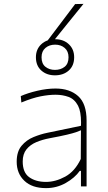

<svg xmlns="http://www.w3.org/2000/svg" viewBox="-20 -960 556 989"><path d="M217 9Q145 9 105.5 -28.8Q66 -66.5 66 -127Q66 -179 91 -209Q116 -239 152.8 -254Q189.5 -269 224 -276L397 -312Q397.5 -320.5 397.5 -328.5Q397.5 -385.5 382 -415.5Q364 -449.5 333.2 -460.8Q302.5 -472 266 -472Q231.5 -472 189.2 -463.8Q147 -455.5 90 -432L87 -465Q123 -481 172.5 -492.5Q222 -504 266 -504Q339 -504 382.5 -465Q426 -426 426 -339V0H397V-80H391Q365.5 -44 318.8 -17.5Q272 9 217 9ZM217 -23Q266 -23 316 -50.2Q366 -77.5 396 -141L397 -289Q387.5 -284.5 371.5 -279Q355.5 -273.5 324 -266Q292.5 -258.5 236 -248Q198.5 -241 167 -227.8Q135.5 -214.5 116.2 -190.5Q97 -166.5 97 -128Q97 -71 130.8 -47Q164.5 -23 217 -23ZM263 -572Q220.5 -572 192.8 -596.8Q165 -621.5 165 -665Q165 -706.5 192.8 -732.2Q220.5 -758 264 -758Q307 -758 334.5 -732.2Q362 -706.5 362 -665Q362 -621.5 334.2 -596.8Q306.5 -572 263 -572ZM263 -600Q293 -600 313 -616Q333 -632 333 -665Q333 -696 313.2 -713Q293.5 -730 264 -730Q234 -730 214 -713Q194 -696 194 -665Q194 -632 214 -616Q234 -600 263 -600ZM222 -747Q258.5 -795 295 -843.5Q331.5 -892 367 -939L410 -940Q370.5 -891.5 332 -843.8Q293.5 -796 255 -748Z"/></svg>

Font: Heraclito Thin
Style: Regular
Weight: 100
Designer: Kostas Bartsokas (font) & Cristiano Sobral (main changes)
Foundry: Kostas Bartsokas (font) & Cristiano Sobral (main changes)
Version: Version 1.00;July 8, 2020;FontCreator 13.0.0.2655 64-bit